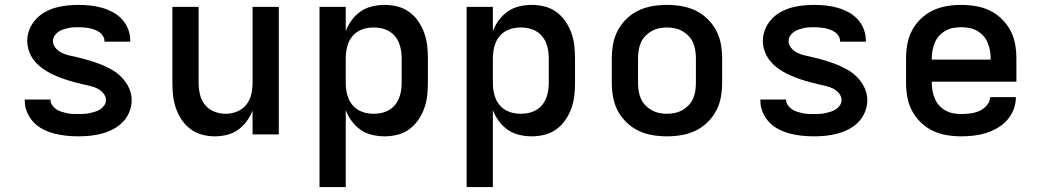

<svg xmlns="http://www.w3.org/2000/svg" viewBox="-20 -548 4240 783"><path d="M299 8Q275 8 250.5 5.5Q226 3 202.5 -3Q179 -9 157 -20Q135 -31 118 -48.5Q101 -66 91 -89Q81 -112 81 -136V-142H186V-140Q186 -129 193 -119Q200 -109 209.5 -102.5Q219 -96 230 -92.5Q241 -89 252.5 -86.5Q264 -84 275.5 -83.5Q287 -83 299 -83Q311 -83 322.5 -83.5Q334 -84 345.5 -86.5Q357 -89 368 -92.5Q379 -96 388.5 -102Q398 -108 405 -118Q412 -128 412 -140Q412 -155 401.5 -167.5Q391 -180 377 -187Q363 -194 347.5 -197.5Q332 -201 317 -204.5Q302 -208 287 -212Q272 -216 257 -220.5Q242 -225 227.5 -230.5Q213 -236 199 -242.5Q185 -249 171.5 -257Q158 -265 146 -274.5Q134 -284 123.5 -296Q113 -308 106 -321.5Q99 -335 95 -350Q91 -365 91 -381Q91 -405 100 -427.5Q109 -450 125 -468Q141 -486 162 -498Q183 -510 206 -516.5Q229 -523 253 -525.5Q277 -528 301 -528Q325 -528 348.5 -525.5Q372 -523 395 -516.5Q418 -510 439 -499Q460 -488 476.5 -470.5Q493 -453 502 -430.5Q511 -408 511 -384V-378H406V-380Q406 -391 400 -401Q394 -411 385 -417Q376 -423 365.5 -427Q355 -431 344.5 -433Q334 -435 323 -436Q312 -437 301 -437Q290 -437 279 -436.5Q268 -436 257.5 -433.5Q247 -431 236.5 -427.5Q226 -424 217 -417.5Q208 -411 202 -401.5Q196 -392 196 -381Q196 -365 206.5 -352.5Q217 -340 231 -333Q245 -326 260 -322.5Q275 -319 290.5 -315.5Q306 -312 321 -308Q336 -304 350.5 -299.5Q365 -295 380 -289.5Q395 -284 409 -277.5Q423 -271 436.5 -263.5Q450 -256 462 -246Q474 -236 484 -224Q494 -212 501.5 -198.5Q509 -185 513 -170Q517 -155 517 -139Q517 -115 507.5 -91.5Q498 -68 481 -50.5Q464 -33 442 -21.5Q420 -10 396.5 -3.5Q373 3 348.5 5.5Q324 8 299 8Z M856 8Q829 8 803.5 1Q778 -6 757 -21.5Q736 -37 721 -59.5Q706 -82 697.5 -106.5Q689 -131 686 -157.5Q683 -184 683 -210V-520H790V-210Q790 -186 795.5 -162.5Q801 -139 816 -120.5Q831 -102 853.5 -93Q876 -84 900 -84Q924 -84 946.5 -93Q969 -102 984 -120.5Q999 -139 1004.5 -162.5Q1010 -186 1010 -210V-520H1117V0H1010V-97Q1001 -74 986 -53.5Q971 -33 950.5 -18.5Q930 -4 905.5 2Q881 8 856 8Z M1283 215V-520H1390V-421Q1399 -445 1414.5 -466Q1430 -487 1451 -501.5Q1472 -516 1497.5 -522Q1523 -528 1548 -528Q1575 -528 1601 -521.5Q1627 -515 1648.5 -499.5Q1670 -484 1685.5 -461.5Q1701 -439 1710 -414Q1719 -389 1722 -363Q1725 -337 1725 -310V-210Q1725 -183 1722 -157Q1719 -131 1710 -106Q1701 -81 1685.5 -58.5Q1670 -36 1648.5 -20.5Q1627 -5 1601 1.5Q1575 8 1548 8Q1523 8 1497.5 2Q1472 -4 1451 -18.5Q1430 -33 1414.5 -54Q1399 -75 1390 -99V215ZM1504 -84Q1520 -84 1536 -87.5Q1552 -91 1566 -99Q1580 -107 1590.5 -119.5Q1601 -132 1607 -147Q1613 -162 1615.5 -178Q1618 -194 1618 -210V-310Q1618 -326 1615.5 -342Q1613 -358 1607 -373Q1601 -388 1590.5 -400.5Q1580 -413 1566 -421Q1552 -429 1536 -432.5Q1520 -436 1504 -436Q1488 -436 1472 -432.5Q1456 -429 1442 -421Q1428 -413 1417.5 -400.5Q1407 -388 1401 -373Q1395 -358 1392.5 -342Q1390 -326 1390 -310V-210Q1390 -194 1392.5 -178Q1395 -162 1401 -147Q1407 -132 1417.5 -119.5Q1428 -107 1442 -99Q1456 -91 1472 -87.5Q1488 -84 1504 -84Z M1883 215V-520H1990V-421Q1999 -445 2014.5 -466Q2030 -487 2051 -501.5Q2072 -516 2097.5 -522Q2123 -528 2148 -528Q2175 -528 2201 -521.5Q2227 -515 2248.5 -499.5Q2270 -484 2285.5 -461.5Q2301 -439 2310 -414Q2319 -389 2322 -363Q2325 -337 2325 -310V-210Q2325 -183 2322 -157Q2319 -131 2310 -106Q2301 -81 2285.5 -58.5Q2270 -36 2248.5 -20.5Q2227 -5 2201 1.5Q2175 8 2148 8Q2123 8 2097.5 2Q2072 -4 2051 -18.5Q2030 -33 2014.5 -54Q1999 -75 1990 -99V215ZM2104 -84Q2120 -84 2136 -87.5Q2152 -91 2166 -99Q2180 -107 2190.5 -119.5Q2201 -132 2207 -147Q2213 -162 2215.5 -178Q2218 -194 2218 -210V-310Q2218 -326 2215.5 -342Q2213 -358 2207 -373Q2201 -388 2190.5 -400.5Q2180 -413 2166 -421Q2152 -429 2136 -432.5Q2120 -436 2104 -436Q2088 -436 2072 -432.5Q2056 -429 2042 -421Q2028 -413 2017.5 -400.5Q2007 -388 2001 -373Q1995 -358 1992.5 -342Q1990 -326 1990 -310V-210Q1990 -194 1992.5 -178Q1995 -162 2001 -147Q2007 -132 2017.5 -119.5Q2028 -107 2042 -99Q2056 -91 2072 -87.5Q2088 -84 2104 -84Z M2700 8Q2670 8 2640.5 3Q2611 -2 2584.5 -14.5Q2558 -27 2536 -48Q2514 -69 2500 -95Q2486 -121 2480.5 -150.5Q2475 -180 2475 -210V-310Q2475 -340 2480.5 -369.5Q2486 -399 2500 -425Q2514 -451 2536 -472Q2558 -493 2584.5 -505.5Q2611 -518 2640.5 -523Q2670 -528 2700 -528Q2730 -528 2759.5 -523Q2789 -518 2815.5 -505.5Q2842 -493 2864 -472Q2886 -451 2900 -425Q2914 -399 2919.5 -369.5Q2925 -340 2925 -310V-210Q2925 -180 2919.5 -150.5Q2914 -121 2900 -95Q2886 -69 2864 -48Q2842 -27 2815.5 -14.5Q2789 -2 2759.5 3Q2730 8 2700 8ZM2700 -84Q2716 -84 2732.5 -87.5Q2749 -91 2763 -99Q2777 -107 2788.5 -119Q2800 -131 2806.5 -146Q2813 -161 2815.5 -177.5Q2818 -194 2818 -210V-310Q2818 -326 2815.5 -342.5Q2813 -359 2806.5 -374Q2800 -389 2788.5 -401Q2777 -413 2763 -421Q2749 -429 2732.5 -432.5Q2716 -436 2700 -436Q2684 -436 2667.5 -432.5Q2651 -429 2637 -421Q2623 -413 2611.5 -401Q2600 -389 2593.5 -374Q2587 -359 2584.5 -342.5Q2582 -326 2582 -310V-210Q2582 -194 2584.5 -177.5Q2587 -161 2593.5 -146Q2600 -131 2611.5 -119Q2623 -107 2637 -99Q2651 -91 2667.5 -87.5Q2684 -84 2700 -84Z M3299 8Q3275 8 3250.5 5.5Q3226 3 3202.5 -3Q3179 -9 3157 -20Q3135 -31 3118 -48.5Q3101 -66 3091 -89Q3081 -112 3081 -136V-142H3186V-140Q3186 -129 3193 -119Q3200 -109 3209.5 -102.5Q3219 -96 3230 -92.5Q3241 -89 3252.5 -86.5Q3264 -84 3275.5 -83.5Q3287 -83 3299 -83Q3311 -83 3322.5 -83.5Q3334 -84 3345.5 -86.5Q3357 -89 3368 -92.5Q3379 -96 3388.5 -102Q3398 -108 3405 -118Q3412 -128 3412 -140Q3412 -155 3401.5 -167.5Q3391 -180 3377 -187Q3363 -194 3347.5 -197.5Q3332 -201 3317 -204.5Q3302 -208 3287 -212Q3272 -216 3257 -220.5Q3242 -225 3227.5 -230.5Q3213 -236 3199 -242.5Q3185 -249 3171.5 -257Q3158 -265 3146 -274.5Q3134 -284 3123.5 -296Q3113 -308 3106 -321.5Q3099 -335 3095 -350Q3091 -365 3091 -381Q3091 -405 3100 -427.5Q3109 -450 3125 -468Q3141 -486 3162 -498Q3183 -510 3206 -516.5Q3229 -523 3253 -525.5Q3277 -528 3301 -528Q3325 -528 3348.5 -525.5Q3372 -523 3395 -516.5Q3418 -510 3439 -499Q3460 -488 3476.5 -470.5Q3493 -453 3502 -430.5Q3511 -408 3511 -384V-378H3406V-380Q3406 -391 3400 -401Q3394 -411 3385 -417Q3376 -423 3365.5 -427Q3355 -431 3344.5 -433Q3334 -435 3323 -436Q3312 -437 3301 -437Q3290 -437 3279 -436.5Q3268 -436 3257.5 -433.5Q3247 -431 3236.5 -427.5Q3226 -424 3217 -417.5Q3208 -411 3202 -401.5Q3196 -392 3196 -381Q3196 -365 3206.5 -352.5Q3217 -340 3231 -333Q3245 -326 3260 -322.5Q3275 -319 3290.5 -315.5Q3306 -312 3321 -308Q3336 -304 3350.5 -299.5Q3365 -295 3380 -289.5Q3395 -284 3409 -277.5Q3423 -271 3436.5 -263.5Q3450 -256 3462 -246Q3474 -236 3484 -224Q3494 -212 3501.5 -198.5Q3509 -185 3513 -170Q3517 -155 3517 -139Q3517 -115 3507.5 -91.5Q3498 -68 3481 -50.5Q3464 -33 3442 -21.5Q3420 -10 3396.5 -3.5Q3373 3 3348.5 5.5Q3324 8 3299 8Z M3900 8Q3870 8 3840.5 3Q3811 -2 3784.5 -14.5Q3758 -27 3736 -48Q3714 -69 3700 -95Q3686 -121 3680.5 -150.5Q3675 -180 3675 -210V-310Q3675 -340 3680.5 -369.5Q3686 -399 3700 -425Q3714 -451 3736 -472Q3758 -493 3784.5 -505.5Q3811 -518 3840.5 -523Q3870 -528 3900 -528Q3930 -528 3959.5 -523Q3989 -518 4015.5 -505.5Q4042 -493 4064 -472Q4086 -451 4100 -425Q4114 -399 4119.5 -369.5Q4125 -340 4125 -310V-215H3780V-210Q3780 -193 3783 -177Q3786 -161 3792.5 -145.5Q3799 -130 3810.5 -117.5Q3822 -105 3836.5 -97Q3851 -89 3867.5 -86Q3884 -83 3900 -83Q3919 -83 3938 -85.5Q3957 -88 3974 -95.5Q3991 -103 4004 -118Q4017 -133 4018 -152H4123Q4123 -126 4113.5 -101.5Q4104 -77 4087 -58Q4070 -39 4047.5 -26Q4025 -13 4001 -5.5Q3977 2 3951.5 5Q3926 8 3900 8ZM3780 -305H4020V-310Q4020 -327 4017 -343Q4014 -359 4007.5 -374.5Q4001 -390 3989.5 -402.5Q3978 -415 3963.5 -423Q3949 -431 3933 -434Q3917 -437 3900 -437Q3883 -437 3867 -434Q3851 -431 3836.5 -423Q3822 -415 3810.5 -402.5Q3799 -390 3792.5 -374.5Q3786 -359 3783 -343Q3780 -327 3780 -310Z"/></svg>

Font: Iosevka Semibold Extended
Style: Regular
Weight: 600
Width: 7
Monospace: yes
Designer: Belleve Invis
Foundry: Belleve Invis
Version: Version 32.5.0; ttfautohint (v1.8.4)